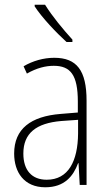

<svg xmlns="http://www.w3.org/2000/svg" viewBox="-20 -784 460 814"><path d="M171 -764H127V-757C158 -709 219 -645 262 -606H287V-616C248 -659 202 -714 171 -764ZM210 -539C165 -539 119 -526 80 -503L94 -472C136 -496 174 -505 208 -505C279 -505 310 -466 310 -353V-307L237 -301C111 -291 40 -238 40 -133C40 -54 82 10 172 10C254 10 291 -38 311 -92H313L318 0H347V-357C347 -486 305 -539 210 -539ZM240 -271 311 -276V-218C310 -101 270 -22 178 -22C115 -22 79 -62 79 -133C79 -219 133 -262 240 -271Z"/></svg>

Font: Noto Sans Tamil Condensed ExtraLight
Style: Regular
Weight: 200
Width: 3
Designer: Jelle Bosma - Monotype Design Team
Foundry: Monotype Imaging Inc.
Version: Version 2.004